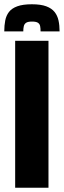

<svg xmlns="http://www.w3.org/2000/svg" viewBox="-36 -879 299 899"><path d="M35 0V-688H191V0ZM113 -859Q155 -859 180.5 -849.5Q206 -840 219.5 -823Q233 -806 238 -783Q243 -760 243 -732H154Q154 -746 152 -756.5Q150 -767 141.5 -772.5Q133 -778 114 -778Q95 -778 86.5 -772.5Q78 -767 75.5 -756.5Q73 -746 73 -732H-16Q-16 -760 -11.5 -783Q-7 -806 6 -823Q19 -840 45 -849.5Q71 -859 113 -859Z"/></svg>

Font: Saira ExtraCondensed Black
Style: Regular
Weight: 900
Width: 2
Designer: Hector Gatti with collaboration of the Omnibus-Type team
Foundry: Omnibus-Type
Version: Version 1.101